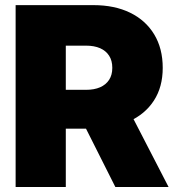

<svg xmlns="http://www.w3.org/2000/svg" viewBox="-20 -748 707 768"><path d="M42.5 0V-727.5H353.5Q438 -727.5 500.2 -697.3Q562.5 -667 596.7 -610.6Q630.9 -554.2 630.9 -476.6Q630.9 -399.9 595.5 -345.5Q560.1 -291 495.8 -262.2Q431.6 -233.4 344.7 -233.4H165V-388.7H324.2Q356.9 -388.7 380.4 -398.9Q403.8 -409.2 416.5 -428.7Q429.2 -448.2 429.2 -476.6Q429.2 -505.4 416.5 -525.1Q403.8 -544.9 380.4 -555.2Q356.9 -565.4 324.2 -565.4H243.2V0ZM441.4 0 274.4 -332H482.9L654.3 0Z"/></svg>

Font: Inter 24pt Black
Style: Regular
Weight: 900
Designer: Rasmus Andersson
Foundry: rsms
Version: Version 4.001;git-66647c0bb